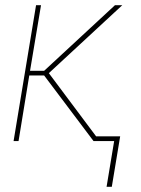

<svg xmlns="http://www.w3.org/2000/svg" viewBox="-20 -540 540 735"><path d="M388 175 417 0H338L149 -251H92L51 0H32L118 -520H137L95 -269H149L420 -520H448L167 -260L348 -18H440L408 175Z"/></svg>

Font: Iosevka Curly Thin
Style: Italic
Weight: 100
Italic angle: -9°
Monospace: yes
Designer: Belleve Invis
Foundry: Belleve Invis
Version: Version 22.1.2; ttfautohint (v1.8.4)